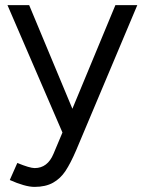

<svg xmlns="http://www.w3.org/2000/svg" viewBox="-20 -520 566 752"><path d="M18.3 185 47.8 118.3Q96.7 138.3 115.7 138.3Q166.2 138.3 189.5 82.5L247 -54.2L432 -500H517.8L277.8 69.7Q256.3 119.5 236.7 149.3Q217 179.2 187.8 195.6Q158.5 212 115.2 212Q96.3 212 71.4 204.8Q46.5 197.7 18.3 185ZM9.2 -500H94.2L279.8 -55L304.2 0H225Z"/></svg>

Font: Oak Sans Light
Style: Regular
Weight: 400
Designer: Erik Kennedy, Walven
Foundry: Erik Kennedy, Walven
Version: Version 1.100;Glyphs 3.1.2 (3151)